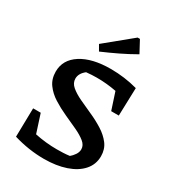

<svg xmlns="http://www.w3.org/2000/svg" viewBox="-215 -1028 1051 1160"><g transform="rotate(30 310.0 -448.0)"><path d="M274 11Q169 11 62 -21L66 -221H119L160 -94Q236 -78 313 -78Q335 -78 357.5 -79Q380 -80 402 -83Q417 -95 429.5 -113.5Q442 -132 442 -152Q442 -180 415.5 -201.5Q389 -223 347 -242.5Q305 -262 257.5 -283.5Q210 -305 168 -331.5Q126 -358 99.5 -394.5Q73 -431 73 -482Q73 -565 149 -613.5Q225 -662 354 -662Q451 -662 542 -637L536 -442H483L444 -561Q377 -574 308 -574Q272 -574 234 -570Q197 -541 197 -505Q197 -474 223.5 -451.5Q250 -429 292 -409Q334 -389 381.5 -368Q429 -347 471 -320.5Q513 -294 539.5 -259Q566 -224 566 -175Q566 -118 529 -76Q492 -34 426 -11.5Q360 11 274 11ZM239 -717 216 -757 399 -907H415L459 -825Q405 -794 350 -767.5Q295 -741 239 -717Z"/></g></svg>

Font: Piazzolla SemiBold
Style: Regular
Weight: 600
Designer: Juan Pablo del Peral
Foundry: Huerta Tipografica
Version: Version 1.330